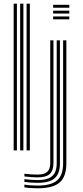

<svg xmlns="http://www.w3.org/2000/svg" viewBox="-20 -820 452 1047"><path d="M125 0V-800H142.8V0ZM54.5 0V-800H72.2V0ZM89.8 0V-800H107.5V0ZM269.8 -778V-793.8H358V-778ZM269.8 -746.2V-762H358V-746.2ZM269.8 -714.5V-730.2H358V-714.5ZM185 206.8Q165 206.8 144.9 205.4Q124.8 204 113 201.5V186.5Q126.8 189.2 146.9 190.6Q167 192 185 192Q259 192 291.6 163.6Q324.2 135.2 324.2 70.5V-600H341.8V70.5Q341.8 143.5 305.1 175.1Q268.5 206.8 185 206.8ZM185 177Q167.2 177 147.4 175.6Q127.5 174.2 113 171.8V157Q129 159.2 148.9 160.6Q168.8 162 185 162Q240.2 162 264.8 140.2Q289.2 118.5 289.2 70.2V-600H306.8V70.2Q306.8 126.8 278.2 151.9Q249.8 177 185 177ZM185 147.2Q170.2 147.2 150.4 145.8Q130.5 144.2 113 142.2V127.5Q130.8 129.8 150.6 130.9Q170.5 132 185 132Q221.5 132 237.8 116.9Q254 101.8 254 70V-600H271.5V70.2Q271.5 110.2 251.2 128.8Q231 147.2 185 147.2Z"/></svg>

Font: Big Shoulders Inline Text Medium
Style: Regular
Weight: 500
Designer: Patric King
Foundry: XO Type Co
Version: Version 1.000